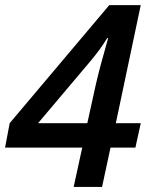

<svg xmlns="http://www.w3.org/2000/svg" viewBox="-22 -736 593 756"><path d="M511.2 -154.8H413.1L379.9 0H268.1L301.8 -154.8H-2L16.1 -251L408.2 -715.8H532.2L434.1 -251H532.2ZM321.8 -251 355 -401.9Q370.1 -468.3 403.8 -585.9H399.9Q375 -543.9 334 -495.1L127.9 -251Z"/></svg>

Font: f5618774984       
Style: Italic
Weight: 600
Italic angle: -12°
Foundry: Ascender Corporation
Version: Version 1.10